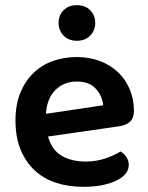

<svg xmlns="http://www.w3.org/2000/svg" viewBox="-20 -709 574 744"><path d="M166 -180Q180 -129 218 -106Q256 -83 312 -83Q354 -83 389.5 -95.5Q425 -108 447 -122Q461 -114 470 -100Q479 -86 479 -70Q479 -50 465.5 -34.5Q452 -19 428.5 -8Q405 3 373 9Q341 15 304 15Q245 15 196.5 -1Q148 -17 113.5 -49.5Q79 -82 59.5 -130Q40 -178 40 -242Q40 -304 59 -350Q78 -396 110.5 -427Q143 -458 186 -473Q229 -488 277 -488Q326 -488 367 -472.5Q408 -457 437 -429.5Q466 -402 482.5 -363.5Q499 -325 499 -280Q499 -252 484.5 -238Q470 -224 444 -220ZM277 -393Q228 -393 195 -360.5Q162 -328 158 -268L380 -301Q376 -338 351 -365.5Q326 -393 277 -393ZM349 -620Q349 -591 329.5 -571Q310 -551 278 -551Q246 -551 226.5 -571Q207 -591 207 -620Q207 -650 226.5 -669.5Q246 -689 278 -689Q310 -689 329.5 -669.5Q349 -650 349 -620Z"/></svg>

Font: Baloo Thambi 2 SemiBold
Style: Regular
Weight: 600
Designer: Aadarsh Rajan and Ek Type
Foundry: Ek Type
Version: Version 1.640;hotconv 1.0.111;makeotfexe 2.5.65597; ttfautoh